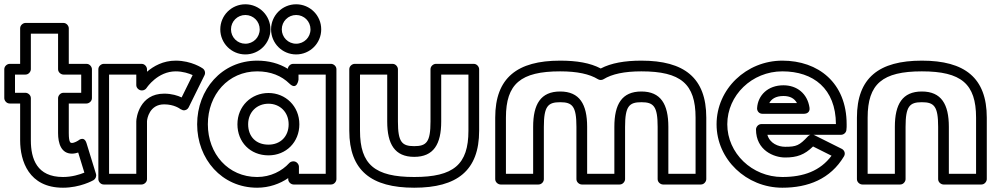

<svg xmlns="http://www.w3.org/2000/svg" viewBox="-29 -836 4675 896"><path d="M115 -513V-679H242V-513C242 -497.9 256.3 -488 267 -488H350V-403H267C251.9 -403 242 -388.7 242 -378V-215C242 -166.6 256.6 -119 307 -119C317.8 -119 330.2 -122.2 335.9 -124.2L364.7 -30.4C343.1 -21.6 306.7 -10 265 -10C142.9 -10 115 -94.9 115 -181V-378C115 -393.1 100.7 -403 90 -403H41V-488H90C105.1 -488 115 -502.3 115 -513ZM65 -538H16C5.3 -538 -9 -528.1 -9 -513V-378C-9 -367.3 0.9 -353 16 -353H65V-181C65 -85.1 105.1 40 265 40C344.8 40 404.1 6.6 407.6 4.6C416.5 -0.9 422.4 -12.8 418.9 -24.4L374.9 -167.4C363.4 -204.8 336 -180 336 -180C335.6 -179.7 318.7 -169 307 -169C301.4 -169 292 -167.4 292 -215V-353H375C385.7 -353 400 -362.9 400 -378V-513C400 -523.7 390.1 -538 375 -538H292V-704C292 -714.7 282.1 -729 267 -729H90C79.3 -729 65 -719.1 65 -704Z M813 -326.8 825.4 -321.3C836 -319.7 846.7 -325.3 851.4 -334.9L925.4 -484.9C930.7 -495.6 927.4 -509.5 917.2 -516.6C915.3 -517.9 865 -553 791 -553C731.9 -553 687.9 -527.4 657 -501.3V-513C657 -523.7 647.1 -538 632 -538H455C444.3 -538 430 -528.1 430 -513V0C430 10.7 439.9 25 455 25H632C642.7 25 657 15.1 657 0V-270C657.3 -281.2 668.2 -349 737 -349C784.3 -349 811.4 -328.1 813 -326.8ZM480 -25V-488H607V-439C607 -423.9 621.3 -414 632 -414H634C642.7 -414 650.8 -419.2 654.8 -425.2C657.3 -429.1 707.4 -503 791 -503C824.6 -503 853.4 -493.1 870 -485.6L818.6 -381.3C800.2 -390 772.5 -399 737 -399C622.5 -399 607 -286.6 607 -270V-25Z M1116 -766C1153.2 -766 1183 -736.2 1183 -699C1183 -661.8 1153.2 -632 1116 -632C1078.8 -632 1049 -661.8 1049 -699C1049 -736.2 1078.8 -766 1116 -766ZM1116 -816C1051.2 -816 999 -763.8 999 -699C999 -634.2 1051.2 -582 1116 -582C1180.8 -582 1233 -634.2 1233 -699C1233 -763.8 1180.8 -816 1116 -816ZM1353 -766C1390.2 -766 1420 -736.2 1420 -699C1420 -661.8 1390.2 -632 1353 -632C1315.8 -632 1286 -661.8 1286 -699C1286 -736.2 1315.8 -766 1353 -766ZM1353 -816C1288.2 -816 1236 -763.8 1236 -699C1236 -634.2 1288.2 -582 1353 -582C1417.8 -582 1470 -634.2 1470 -699C1470 -763.8 1417.8 -816 1353 -816ZM891 -256C891 -94.3 1005.8 40 1171 40C1226.7 40 1277 21.9 1316 -4.9V0C1316 15.1 1330.3 25 1341 25H1516C1531.1 25 1541 10.7 1541 0V-513C1541 -528.1 1526.7 -538 1516 -538H1339C1324.7 -538 1314.9 -525 1314.1 -515C1272.8 -540.2 1225.1 -553 1171 -553C1005.7 -553 891 -417.6 891 -256ZM941 -256C941 -394.4 1036.3 -503 1171 -503C1234.4 -503 1284.5 -482.3 1321.5 -446.1C1357 -411.5 1364 -464 1364 -464V-488H1491V-25H1366V-58C1366 -68.7 1356.1 -83 1341 -83H1339C1332.7 -83 1325.3 -80.1 1320.5 -74.8C1287 -37.8 1233.5 -10 1171 -10C1036.2 -10 941 -117.7 941 -256ZM1129 -256C1129 -313.3 1170.2 -352 1224 -352C1276.6 -352 1318 -313.4 1318 -256C1318 -199.2 1279.6 -161 1224 -161C1165.3 -161 1129 -198.9 1129 -256ZM1079 -256C1079 -173.1 1138.7 -111 1224 -111C1306.4 -111 1368 -172.8 1368 -256C1368 -340.6 1303.4 -402 1224 -402C1143.8 -402 1079 -340.7 1079 -256Z M1778 -488V-269C1778 -163.4 1813.2 -104 1904 -104C1994.8 -104 2030 -163.4 2030 -269V-488H2157V-226C2157 -68.1 2087.9 -10 1904 -10C1720.1 -10 1651 -68.1 1651 -226V-488ZM1828 -513C1828 -523.7 1818.1 -538 1803 -538H1626C1615.3 -538 1601 -528.1 1601 -513V-226C1601 -39.9 1703.9 40 1904 40C2104.1 40 2207 -39.9 2207 -226V-513C2207 -523.7 2197.1 -538 2182 -538H2005C1994.3 -538 1980 -528.1 1980 -513V-269C1980 -172.6 1961.2 -154 1904 -154C1846.8 -154 1828 -172.6 1828 -269Z M2509 0 2509 -244C2509 -340.4 2527.8 -359 2585 -359C2642.2 -359 2661 -340.4 2661 -244V0C2661 15.1 2675.3 25 2686 25H2863C2878.1 25 2888 10.7 2888 0V-244C2888 -340.4 2906.8 -359 2964 -359C3021.2 -359 3040 -340.4 3040 -244V0C3040 15.1 3054.3 25 3065 25H3242C3257.1 25 3267 10.7 3267 0V-287C3267 -473.1 3164.1 -553 2964 -553C2886.6 -553 2822.9 -541.8 2774.5 -516.4C2724.7 -542.6 2662.3 -553 2585 -553C2384.9 -553 2282 -473.1 2282 -287V0C2282 15.1 2296.3 25 2307 25H2484C2498.2 25 2509 12.5 2509 0ZM2459 -25H2332V-287C2332 -444.9 2401.1 -503 2585 -503C2664.7 -503 2722.5 -490.4 2761.3 -466.4C2769 -461.6 2779.6 -461.4 2787.7 -466.4C2826.5 -490.4 2884.3 -503 2964 -503C3147.9 -503 3217 -444.9 3217 -287V-25H3090V-244C3090 -349.6 3054.8 -409 2964 -409C2873.2 -409 2838 -349.6 2838 -244V-25H2711V-244C2711 -349.6 2675.8 -409 2585 -409C2494.2 -409 2459 -349.6 2459 -244Z M3753 -207C3748.7 -205.7 3744.7 -203.3 3741.7 -200.1C3701.3 -156.8 3687.3 -151 3635 -151C3603.1 -151 3563.3 -166.9 3552.1 -207ZM3767 -207H3896C3907.2 -207 3918.6 -215.6 3920.7 -227.9C3922.3 -237.9 3922 -248.7 3922 -256C3922 -450.2 3789.1 -553 3622 -553C3454 -553 3315 -420.6 3315 -256C3315 -92.3 3454 40 3622 40C3741.4 40 3846 -0.1 3909.5 -106.2C3918.2 -120.8 3910.6 -135.7 3899.2 -141.4L3771.2 -205.4C3770.3 -205.8 3768.4 -206.6 3767 -207ZM3872 -257H3524C3508.9 -257 3499 -242.7 3499 -232C3499 -134.4 3582.6 -101 3635 -101C3690.1 -101 3725.6 -113.7 3765.2 -152.5L3851.5 -109.3C3798.8 -38.5 3721 -10 3622 -10C3480 -10 3365 -121.7 3365 -256C3365 -391.4 3480 -503 3622 -503C3766.9 -503 3871.1 -422.1 3872 -257ZM3529 -305H3724C3733.8 -305 3752.1 -310.8 3748.7 -333.7C3739 -399.5 3689.9 -438 3627 -438C3554.6 -438 3507.9 -391.7 3504.1 -331.6C3503.2 -318.7 3512.5 -305 3529 -305ZM3561 -355C3570.6 -373.3 3590.2 -388 3627 -388C3658.4 -388 3678.4 -376.5 3690.2 -355Z M4197 0V-244C4197 -340.4 4215.8 -359 4273 -359C4330.2 -359 4349 -340.4 4349 -244V0C4349 15.1 4363.3 25 4374 25H4551C4566.1 25 4576 10.7 4576 0V-287C4576 -473.1 4473.1 -553 4273 -553C4072.9 -553 3970 -473.1 3970 -287V0C3970 15.1 3984.3 25 3995 25H4172C4187.1 25 4197 10.7 4197 0ZM4147 -25H4020V-287C4020 -444.9 4089.1 -503 4273 -503C4456.9 -503 4526 -444.9 4526 -287V-25H4399V-244C4399 -349.6 4363.8 -409 4273 -409C4182.2 -409 4147 -349.6 4147 -244Z"/></svg>

Font: Hussar Techniczny
Style: Bold 
Weight: 700
Foundry: Cannot Into Space Fonts
Version: Version 0.77